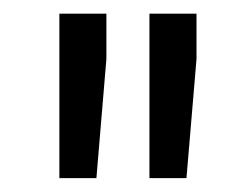

<svg xmlns="http://www.w3.org/2000/svg" viewBox="-20 -770 360 281"><path d="M135.7 -750V-683.6L121.1 -509.3H66.9V-750ZM267.6 -750V-683.6L252.9 -509.3H198.7V-750Z"/></svg>

Font: Vazirmatn UI FD
Style: Regular
Weight: 400
Designer: Saber Rastikerdar
Foundry: Saber Rastikerdar
Version: Version 33.003